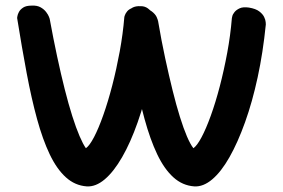

<svg xmlns="http://www.w3.org/2000/svg" viewBox="-20 -667 1008 684"><path d="M289 -3Q247 -6 214.5 -35.5Q182 -65 157 -117.5Q132 -170 112 -243Q92 -316 75 -406.5Q58 -497 41 -603Q41 -603 42 -609.5Q43 -616 47.5 -624.5Q52 -633 62.5 -640Q73 -647 93 -647Q112 -648 124.5 -641Q137 -634 144.5 -624Q152 -614 154.5 -607Q157 -600 157 -600Q170 -529 183.5 -466Q197 -403 210.5 -349.5Q224 -296 237.5 -253.5Q251 -211 263.5 -182Q276 -153 286 -139Q299 -148 315 -178.5Q331 -209 348 -257Q365 -305 380 -363Q395 -421 406.5 -483.5Q418 -546 423 -607Q423 -607 425 -613Q427 -619 433 -626.5Q439 -634 451 -638.5Q463 -643 484 -640Q508 -636 520.5 -626.5Q533 -617 538 -606.5Q543 -596 543.5 -588Q544 -580 544 -580Q534 -480 515 -392Q496 -304 470.5 -231.5Q445 -159 415 -107Q385 -55 353 -28Q321 -1 289 -3ZM672 -3Q630 -6 597.5 -35.5Q565 -65 540 -117.5Q515 -170 495 -243Q475 -316 458 -406.5Q441 -497 424 -603Q424 -603 426 -609.5Q428 -616 434 -624.5Q440 -633 451.5 -639.5Q463 -646 482 -645Q496 -645 507 -637Q518 -629 526 -618.5Q534 -608 538.5 -600.5Q543 -593 543 -593Q555 -522 568.5 -459.5Q582 -397 595 -344.5Q608 -292 621 -250.5Q634 -209 646 -181Q658 -153 669 -139Q682 -148 698 -178Q714 -208 731 -255Q748 -302 763 -359.5Q778 -417 789.5 -479Q801 -541 806 -602Q806 -602 807.5 -609Q809 -616 815.5 -624Q822 -632 834 -637.5Q846 -643 867 -640Q891 -636 903.5 -626.5Q916 -617 921 -606.5Q926 -596 926.5 -588Q927 -580 927 -580Q917 -480 898 -392Q879 -304 853 -231.5Q827 -159 797.5 -107Q768 -55 736 -28Q704 -1 672 -3Z"/></svg>

Font: Sour Gummy Black Medium
Style: Regular
Weight: 500
Version: Version 1.000